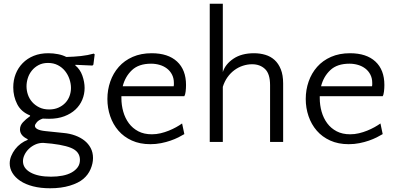

<svg xmlns="http://www.w3.org/2000/svg" viewBox="-20 -760 2127 1028"><path d="M141 -142Q93 -161 72 -202.5Q51 -244 51 -292Q51 -331 64 -364Q77 -397 101.5 -422Q126 -447 160.5 -461Q195 -475 239 -475Q265 -475 290.5 -470Q316 -465 335 -455Q377 -456 413.5 -460Q450 -464 482 -473L487 -469L480 -414L475 -409L384 -413L383 -410Q409 -389 421 -355Q433 -321 433 -289Q433 -256 420.5 -226Q408 -196 384 -173.5Q360 -151 324.5 -137.5Q289 -124 243 -124Q232 -124 224 -124.5Q216 -125 209 -125Q188 -118 177.5 -106Q167 -94 167 -86Q167 -76 180.5 -68.5Q194 -61 224 -58L321 -48Q354 -45 382.5 -34.5Q411 -24 432 -7.5Q453 9 465.5 32.5Q478 56 478 86Q478 115 465 145.5Q452 176 426 198Q400 220 354 234Q308 248 248 248Q197 248 156.5 237.5Q116 227 88.5 208.5Q61 190 46.5 166Q32 142 32 115Q32 95 40 75.5Q48 56 61 39Q74 22 91.5 9Q109 -4 128 -11V-15Q87 -34 87 -67Q87 -88 102.5 -105Q118 -122 141 -138ZM243 -174Q271 -174 292.5 -183.5Q314 -193 329 -208.5Q344 -224 352 -245Q360 -266 360 -289Q360 -312 352 -336Q344 -360 328.5 -379.5Q313 -399 290 -411Q267 -423 237 -423Q208 -423 186.5 -411.5Q165 -400 150.5 -382Q136 -364 129 -342Q122 -320 122 -298Q122 -275 129.5 -253Q137 -231 152.5 -213.5Q168 -196 190.5 -185Q213 -174 243 -174ZM211 5Q188 5 168.5 14Q149 23 134.5 37Q120 51 111.5 68.5Q103 86 103 103Q103 141 143.5 163.5Q184 186 253 186Q286 186 314.5 180.5Q343 175 363.5 163.5Q384 152 396 135.5Q408 119 408 96Q408 51 359.5 31.5Q311 12 211 5Z M792 -475Q880 -475 928 -430.5Q976 -386 976 -305Q976 -288 974 -270.5Q972 -253 967 -245H630V-235Q630 -197 640 -162Q650 -127 670 -100Q690 -73 720.5 -57Q751 -41 793 -41Q817 -41 840 -46.5Q863 -52 884 -60.5Q905 -69 923 -79Q941 -89 955 -99L967 -42Q954 -34 935 -24.5Q916 -15 893 -7Q870 1 842.5 6.5Q815 12 785 12Q729 12 686 -7.5Q643 -27 614 -60.5Q585 -94 570 -138Q555 -182 555 -230Q555 -279 570.5 -323.5Q586 -368 616 -402Q646 -436 690.5 -455.5Q735 -475 792 -475ZM789 -419Q723 -419 686.5 -384.5Q650 -350 637 -298H910Q911 -303 911 -307Q911 -311 911 -316Q911 -341 901 -360.5Q891 -380 874 -393Q857 -406 835 -412.5Q813 -419 789 -419Z M1426 0V-304Q1426 -365 1399 -390.5Q1372 -416 1330 -416Q1305 -416 1280.5 -408Q1256 -400 1235 -384.5Q1214 -369 1198 -346.5Q1182 -324 1173 -295V0H1103V-740H1173V-374Q1186 -416 1229.5 -445.5Q1273 -475 1340 -475Q1372 -475 1400.5 -466.5Q1429 -458 1450 -439Q1471 -420 1483.5 -389Q1496 -358 1496 -313V0Z M1854 -475Q1942 -475 1990 -430.5Q2038 -386 2038 -305Q2038 -288 2036 -270.5Q2034 -253 2029 -245H1692V-235Q1692 -197 1702 -162Q1712 -127 1732 -100Q1752 -73 1782.5 -57Q1813 -41 1855 -41Q1879 -41 1902 -46.5Q1925 -52 1946 -60.5Q1967 -69 1985 -79Q2003 -89 2017 -99L2029 -42Q2016 -34 1997 -24.5Q1978 -15 1955 -7Q1932 1 1904.5 6.5Q1877 12 1847 12Q1791 12 1748 -7.5Q1705 -27 1676 -60.5Q1647 -94 1632 -138Q1617 -182 1617 -230Q1617 -279 1632.5 -323.5Q1648 -368 1678 -402Q1708 -436 1752.5 -455.5Q1797 -475 1854 -475ZM1851 -419Q1785 -419 1748.5 -384.5Q1712 -350 1699 -298H1972Q1973 -303 1973 -307Q1973 -311 1973 -316Q1973 -341 1963 -360.5Q1953 -380 1936 -393Q1919 -406 1897 -412.5Q1875 -419 1851 -419Z"/></svg>

Font: Quattrocento Sans
Style: Regular
Weight: 400
Designer: Pablo Impallari
Foundry: Pablo Impallari, Igino Marini, Brenda Gallo
Version: Version 2.000